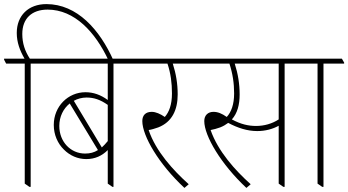

<svg xmlns="http://www.w3.org/2000/svg" viewBox="-40 -909 1703 939"><path d="M104 5H110V-598H211V-603L200 -622H106C82 -659 69 -697 69 -743C69 -818 115 -862 193 -862C324 -862 426 -753 491 -613H515C448 -764 337 -889 187 -889C99 -889 42 -833 42 -748C42 -702 57 -662 80 -622H-20V-617L-10 -598H81V-11Z M382 -131C425 -131 459 -147 487 -175V-11L510 5H515V-598H616V-603L605 -622H170V-617L180 -598H487V-420C453 -445 417 -458 378 -458C293 -458 223 -389 223 -298C223 -250 242 -207 273 -177C302 -148 340 -131 382 -131ZM383 -432C419 -432 450 -422 487 -396V-219C477 -207 468 -197 458 -188L321 -416C339 -426 361 -432 383 -432ZM250 -293C250 -339 270 -378 301 -403L439 -175C420 -163 400 -158 376 -158C305 -158 250 -216 250 -293Z M862 10 883 -8C807 -76 722 -169 687 -273C701 -275 717 -280 734 -286C801 -312 829 -371 829 -447C829 -499 821 -548 805 -598H920V-603L910 -622H576V-617L586 -598H779C795 -550 801 -503 801 -452C801 -397 787 -361 766 -337C744 -352 722 -362 702 -362C672 -362 656 -345 656 -317C656 -244 737 -106 862 10Z M1165 10 1186 -8C1111 -75 1026 -169 990 -273C1005 -276 1021 -280 1037 -286C1052 -292 1064 -299 1076 -308C1123 -283 1170 -268 1218 -268C1258 -268 1294 -278 1323 -294V-11L1346 5H1352V-598H1452V-603L1442 -622H879V-617L889 -598H1082C1098 -549 1105 -502 1105 -452C1105 -398 1091 -361 1069 -337C1045 -354 1025 -362 1004 -362C977 -362 959 -345 959 -317C959 -244 1041 -106 1165 10ZM1132 -447C1132 -498 1124 -548 1108 -598H1323V-325C1291 -304 1252 -293 1212 -293C1176 -293 1138 -301 1094 -325C1121 -355 1132 -397 1132 -447Z M1536 5H1542V-598H1643V-603L1632 -622H1412V-617L1422 -598H1513V-11Z"/></svg>

Font: Noto Serif Devanagari Condensed Thin
Style: Regular
Weight: 100
Width: 3
Designer: Universal Thirst, Indian Type Foundry and the Monotype Design Team
Foundry: Monotype Imaging Inc.
Version: Version 2.004